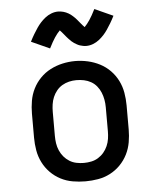

<svg xmlns="http://www.w3.org/2000/svg" viewBox="-55 -818 709 873"><g transform="rotate(-5 300.0 -382.0)"><path d="M300 8Q271 8 242 3Q213 -2 187 -15.5Q161 -29 140.5 -50Q120 -71 107 -97Q94 -123 89 -152Q84 -181 84 -210V-320Q84 -349 89 -378Q94 -407 107 -433Q120 -459 140.5 -480Q161 -501 187 -514.5Q213 -528 242 -534.5Q271 -541 300 -541Q329 -541 358 -534.5Q387 -528 413 -514.5Q439 -501 459.5 -480Q480 -459 493 -433Q506 -407 511 -378Q516 -349 516 -320V-210Q516 -181 511 -152Q506 -123 493 -97Q480 -71 459.5 -50Q439 -29 413 -15.5Q387 -2 358 3Q329 8 300 8ZM300 -76Q317 -76 334 -79.5Q351 -83 365.5 -92Q380 -101 391 -114Q402 -127 409 -143Q416 -159 418.5 -176Q421 -193 421 -210V-320Q421 -337 418 -354Q415 -371 408.5 -387Q402 -403 391 -416.5Q380 -430 365 -438.5Q350 -447 333 -450.5Q316 -454 298 -454Q281 -454 264.5 -450Q248 -446 233.5 -437.5Q219 -429 208 -415.5Q197 -402 190.5 -386.5Q184 -371 181.5 -354Q179 -337 179 -320V-210Q179 -193 181.5 -176Q184 -159 191 -143Q198 -127 209 -114Q220 -101 234.5 -92Q249 -83 266 -79.5Q283 -76 300 -76ZM357 -605Q350 -605 342.5 -606.5Q335 -608 328.5 -610Q322 -612 315 -616Q308 -620 302.5 -623.5Q297 -627 291 -632.5Q285 -638 280 -643.5Q275 -649 271 -653.5Q267 -658 261.5 -665Q256 -672 251 -677.5Q246 -683 243 -686Q231 -674 219 -656Q207 -638 192 -608L108 -646Q117 -664 126 -679Q135 -694 143.5 -706.5Q152 -719 161.5 -729.5Q171 -740 183.5 -750Q196 -760 211.5 -766Q227 -772 243 -772Q249 -772 255 -771Q261 -770 267 -768.5Q273 -767 278.5 -764.5Q284 -762 289.5 -759Q295 -756 299.5 -752.5Q304 -749 309 -744.5Q314 -740 318.5 -735.5Q323 -731 326.5 -726.5Q330 -722 333.5 -718Q337 -714 341 -709Q345 -704 349.5 -699Q354 -694 357 -691Q369 -703 381 -721Q393 -739 408 -769L492 -731Q483 -713 474 -698Q465 -683 456.5 -670.5Q448 -658 438.5 -647.5Q429 -637 416.5 -627Q404 -617 388.5 -611Q373 -605 357 -605Z"/></g></svg>

Font: Iosevka Slab Medium Extended
Style: Regular
Weight: 500
Width: 7
Monospace: yes
Designer: Belleve Invis
Foundry: Belleve Invis
Version: Version 11.1.1; ttfautohint (v1.8.3)